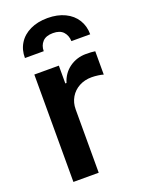

<svg xmlns="http://www.w3.org/2000/svg" viewBox="-144 -823 664 891"><g transform="rotate(-20 188.5 -378.0)"><path d="M59.6 -530.3H180.7V-442.4H186.5Q200.2 -487.3 235.8 -512.7Q271.5 -538.1 317.4 -538.1Q344.7 -538.1 362.3 -535.2V-419.9Q354 -422.9 336.9 -425.3Q319.8 -427.7 304.7 -427.7Q270.5 -427.7 243.2 -413.1Q215.8 -398.4 200.2 -372.1Q184.6 -345.7 184.6 -312.5V0H59.6ZM206.1 -755.9Q254.9 -755.9 291.5 -738.3Q328.1 -720.7 347.7 -689.2Q367.2 -657.7 367.2 -617.2H274.4Q273.4 -645.5 256.8 -663.6Q240.2 -681.6 206.1 -681.6Q171.4 -681.6 154.5 -663.3Q137.7 -645 137.7 -617.2H44.9Q44.4 -657.7 64 -689.2Q83.5 -720.7 120.4 -738.3Q157.2 -755.9 206.1 -755.9Z"/></g></svg>

Font: Pretendard GOV SemiBold
Style: Regular
Weight: 600
Designer: Base glyphs from Inter by Rasmus Andersson; Hangeul glyphs from Noto Sans CJK(Source Han Sans) by Jang Soo-young and Kan
Foundry: Kil Hyung-jin
Version: Version 1.309